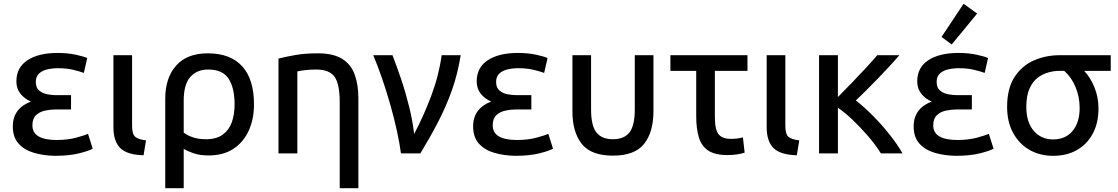

<svg xmlns="http://www.w3.org/2000/svg" viewBox="-20 -814 5931 1019"><path d="M272 13Q211 12 160 -3Q109 -18 78.5 -52Q48 -86 48 -143Q48 -192 73 -225Q98 -258 144 -275Q111 -289 89 -316Q67 -343 67 -382Q67 -456 126 -494.5Q185 -533 285 -533Q340 -533 383 -523.5Q426 -514 443 -506L425 -427Q404 -435 368.5 -443.5Q333 -452 288 -452Q257 -452 230 -445.5Q203 -439 186.5 -423Q170 -407 170 -379Q170 -348 188.5 -333Q207 -318 232 -313.5Q257 -309 277 -309H357V-233H273Q248 -233 219.5 -227Q191 -221 171.5 -203Q152 -185 152 -149Q152 -109 185 -90Q218 -71 280 -71Q339 -71 385 -83.5Q431 -96 447 -104L472 -25Q454 -14 401 -0.5Q348 13 272 13Z M742 10Q655 8 618.5 -28Q582 -64 582 -139V-521H681V-147Q681 -103 697 -88.5Q713 -74 755 -69Z M857 185V-291Q857 -400 914.5 -465.5Q972 -531 1083 -531Q1203 -531 1265.5 -462Q1328 -393 1328 -260Q1328 -182 1300 -120.5Q1272 -59 1218.5 -24Q1165 11 1087 11Q1041 11 1007.5 -0.5Q974 -12 955 -24V185ZM1073 -75Q1128 -75 1161.5 -99Q1195 -123 1210 -164.5Q1225 -206 1225 -260Q1225 -347 1193.5 -396Q1162 -445 1085 -445Q1025 -445 990 -405.5Q955 -366 955 -280V-110Q1003 -75 1073 -75Z M1783 185V-272Q1783 -367 1756 -406Q1729 -445 1657 -445Q1624 -445 1596.5 -441.5Q1569 -438 1558 -435V0H1458V-503Q1492 -512 1545 -521.5Q1598 -531 1667 -531Q1750 -531 1797 -501Q1844 -471 1863 -417Q1882 -363 1882 -292V185Z M2108 0Q2101 -53 2086.5 -119.5Q2072 -186 2052 -256.5Q2032 -327 2008.5 -395.5Q1985 -464 1961 -521H2063Q2087 -459 2110.5 -389Q2134 -319 2152 -245.5Q2170 -172 2178 -103Q2227 -195 2268 -303.5Q2309 -412 2324 -521H2425Q2409 -420 2377.5 -332.5Q2346 -245 2303.5 -163.5Q2261 -82 2211 0Z M2715 13Q2654 12 2603 -3Q2552 -18 2521.5 -52Q2491 -86 2491 -143Q2491 -192 2516 -225Q2541 -258 2587 -275Q2554 -289 2532 -316Q2510 -343 2510 -382Q2510 -456 2569 -494.5Q2628 -533 2728 -533Q2783 -533 2826 -523.5Q2869 -514 2886 -506L2868 -427Q2847 -435 2811.5 -443.5Q2776 -452 2731 -452Q2700 -452 2673 -445.5Q2646 -439 2629.5 -423Q2613 -407 2613 -379Q2613 -348 2631.5 -333Q2650 -318 2675 -313.5Q2700 -309 2720 -309H2800V-233H2716Q2691 -233 2662.5 -227Q2634 -221 2614.5 -203Q2595 -185 2595 -149Q2595 -109 2628 -90Q2661 -71 2723 -71Q2782 -71 2828 -83.5Q2874 -96 2890 -104L2915 -25Q2897 -14 2844 -0.5Q2791 13 2715 13Z M3233 12Q3117 12 3067.5 -50.5Q3018 -113 3018 -223V-521H3117V-233Q3117 -147 3145.5 -111Q3174 -75 3233 -75Q3292 -75 3320.5 -111Q3349 -147 3349 -233V-521H3448V-223Q3448 -113 3398.5 -50.5Q3349 12 3233 12Z M3841 9Q3774 9 3738 -15.5Q3702 -40 3688.5 -86.5Q3675 -133 3675 -197V-438H3538V-521H3947V-438H3774V-193Q3774 -125 3794 -101Q3814 -77 3858 -77Q3879 -77 3893.5 -79Q3908 -81 3923 -85L3932 -4Q3918 1 3894.5 5Q3871 9 3841 9Z M4209 10Q4122 8 4085.5 -28Q4049 -64 4049 -139V-521H4148V-147Q4148 -103 4164 -88.5Q4180 -74 4222 -69Z M4327 0V-521H4427V-299Q4461 -333 4501.5 -375Q4542 -417 4578 -456Q4614 -495 4636 -521H4753Q4731 -495 4701 -462.5Q4671 -430 4638.5 -396.5Q4606 -363 4576 -333Q4546 -303 4522 -281Q4566 -247 4613.5 -199Q4661 -151 4702.5 -98.5Q4744 -46 4770 0H4655Q4628 -44 4588 -90.5Q4548 -137 4505.5 -177.5Q4463 -218 4427 -242V0Z M5053 13Q4992 12 4941 -3Q4890 -18 4859.5 -52Q4829 -86 4829 -143Q4829 -192 4854 -225Q4879 -258 4925 -275Q4892 -289 4870 -316Q4848 -343 4848 -382Q4848 -456 4907 -494.5Q4966 -533 5066 -533Q5121 -533 5164 -523.5Q5207 -514 5224 -506L5206 -427Q5185 -435 5149.5 -443.5Q5114 -452 5069 -452Q5038 -452 5011 -445.5Q4984 -439 4967.5 -423Q4951 -407 4951 -379Q4951 -348 4969.5 -333Q4988 -318 5013 -313.5Q5038 -309 5058 -309H5138V-233H5054Q5029 -233 5000.5 -227Q4972 -221 4952.5 -203Q4933 -185 4933 -149Q4933 -109 4966 -90Q4999 -71 5061 -71Q5120 -71 5166 -83.5Q5212 -96 5228 -104L5253 -25Q5235 -14 5182 -0.5Q5129 13 5053 13ZM5031 -578 4977 -618 5094 -794 5166 -742Z M5569 13Q5499 13 5444 -18.5Q5389 -50 5357 -108.5Q5325 -167 5325 -247Q5325 -344 5364 -404.5Q5403 -465 5466.5 -493Q5530 -521 5604 -521H5875V-438H5734Q5767 -403 5788.5 -350.5Q5810 -298 5810 -238Q5810 -162 5780 -105.5Q5750 -49 5696 -18Q5642 13 5569 13ZM5569 -74Q5635 -74 5672.5 -119Q5710 -164 5710 -241Q5710 -300 5688 -352.5Q5666 -405 5628 -438H5602Q5576 -438 5545.5 -430Q5515 -422 5488 -402Q5461 -382 5444 -344Q5427 -306 5427 -247Q5427 -165 5466.5 -119.5Q5506 -74 5569 -74Z"/></svg>

Font: Ubuntu Sans Medium
Style: Regular
Weight: 500
Designer: Dalton Maag Ltd
Foundry: Dalton Maag Ltd
Version: Version 1.006; ttfautohint (v1.8.4.7-5d5b)